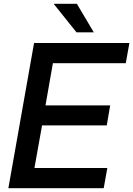

<svg xmlns="http://www.w3.org/2000/svg" viewBox="-20 -989 700 1009"><path d="M525 0H24L159 -763H660L641 -657H258L219 -435H559L541 -330H201L161 -106H544ZM473 -819H382L262 -969H384Z"/></svg>

Font: Open Sauce One Medium Italic
Style: Regular
Weight: 500
Italic angle: -10°
Designer: Alfredo Marco Pradil
Foundry: Creative Sauce Fz LLC
Version: Version 1.477